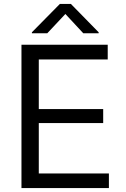

<svg xmlns="http://www.w3.org/2000/svg" viewBox="-20 -955 638 975"><path d="M89 0H533V-74H177V-330H504V-401H177V-653H527V-728H89ZM142 -786H220L312 -884L403 -786H481V-791L340 -935H284L142 -791Z"/></svg>

Font: Wafeq
Style: Regular
Weight: 400
Designer: Rasmus Andersson & Azza Alameddine
Foundry: Google & TypeTogether
Version: Version 3.000;FEAKit 1.0